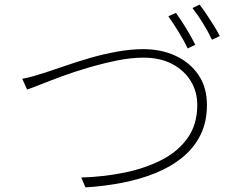

<svg xmlns="http://www.w3.org/2000/svg" viewBox="-20 -825 1040 836"><path d="M77 -482Q104 -487 126 -493.5Q148 -500 177 -509Q211 -520 261.5 -537.5Q312 -555 370 -572Q428 -589 489 -600Q550 -611 604 -611Q682 -611 744.5 -582Q807 -553 844 -499Q881 -445 881 -368Q881 -293 852.5 -236.5Q824 -180 773.5 -139Q723 -98 656 -71Q589 -44 511 -29Q433 -14 352 -9L334 -52Q430 -55 519.5 -73Q609 -91 681.5 -127.5Q754 -164 796.5 -223.5Q839 -283 839 -368Q839 -425 811 -471.5Q783 -518 730.5 -546Q678 -574 604 -574Q551 -574 489.5 -561.5Q428 -549 366.5 -531Q305 -513 250.5 -493Q196 -473 156 -457Q116 -441 98 -435ZM746 -769Q759 -751 774.5 -727Q790 -703 804.5 -678Q819 -653 830 -630L797 -614Q783 -645 758 -685.5Q733 -726 713 -754ZM849 -805Q863 -787 879.5 -762.5Q896 -738 911.5 -713Q927 -688 937 -668L903 -652Q887 -686 863.5 -724Q840 -762 818 -790Z"/></svg>

Font: Noto Sans SC ExtraLight
Style: Regular
Weight: 250
Designer: Ryoko NISHIZUKA 西塚涼子 (kana, bopomofo & ideographs); Paul D. Hunt (Latin, Greek & Cyrillic); Sandoll Communications 산돌커뮤니
Foundry: Adobe
Version: Version 2.004-H2;hotconv 1.0.118;makeotfexe 2.5.65603